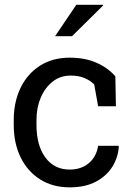

<svg xmlns="http://www.w3.org/2000/svg" viewBox="-20 -782 561 812"><path d="M274.9 10.3Q203.1 10.3 149.9 -23.2Q96.7 -56.6 67.4 -116.2Q38.1 -175.8 38.1 -253.9V-274.4Q38.1 -349.6 66.4 -409.2Q94.7 -468.8 147.9 -503.4Q201.2 -538.1 274.9 -538.1Q338.9 -538.1 387 -517.1Q435.1 -496.1 467.8 -459.5L470.2 -332.5H395L378.4 -424.8Q361.8 -441.9 336.9 -452.1Q312 -462.4 278.3 -462.4Q235.4 -462.4 202.9 -437Q170.4 -411.6 152.3 -369.1Q134.3 -326.7 134.3 -274.4V-253.9Q134.3 -167 171.9 -116Q209.5 -64.9 274.4 -64.9Q323.2 -64.9 355.5 -91.8Q387.7 -118.7 395 -165.5H481.4L482.4 -162.6Q480 -117.2 455.6 -77.6Q431.2 -38.1 386 -13.9Q340.8 10.3 274.9 10.3ZM212.9 -628.9 302.7 -761.7H415L416 -758.8L284.7 -628.9Z"/></svg>

Font: Roboto Slab
Style: Regular
Weight: 400
Designer: Google
Version: Version 2.000; ttfautohint (v1.8.1.43-b0c9)